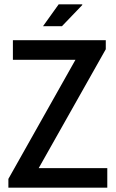

<svg xmlns="http://www.w3.org/2000/svg" viewBox="-20 -873 541 893"><path d="M19 0V-41L331 -595H40V-686H472V-644L160 -91H479V0ZM180 -751 253 -853H362L363 -850L268 -751Z"/></svg>

Font: Archivo Narrow Medium
Style: Regular
Weight: 500
Designer: Hector Gatti
Foundry: Omnibus-Type
Version: Version 3.002